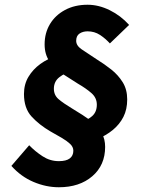

<svg xmlns="http://www.w3.org/2000/svg" viewBox="-20 -711 640 809"><path d="M228 78Q174 78 121 55.5Q68 33 28 -12L103 -99Q128 -73 159.5 -52.5Q191 -32 228 -32Q259 -32 274 -43.5Q289 -55 289 -76Q289 -92 275 -105Q261 -118 239.5 -130.5Q218 -143 193 -157Q145 -185 113 -220Q81 -255 81 -315Q81 -356 100 -387.5Q119 -419 150 -441.5Q181 -464 220 -476L283 -411Q254 -404 230.5 -386Q207 -368 207 -337Q207 -310 227 -293Q247 -276 282 -255Q303 -242 327 -227Q351 -212 373 -193Q395 -174 409 -149.5Q423 -125 423 -92Q423 -15 369 31.5Q315 78 228 78ZM388 -124 314 -195Q348 -204 368 -221.5Q388 -239 388 -270Q388 -299 365 -319Q342 -339 309 -358Q277 -378 244 -399.5Q211 -421 189.5 -451Q168 -481 168 -524Q168 -572 190.5 -609.5Q213 -647 254 -669Q295 -691 349 -691Q396 -691 442.5 -668Q489 -645 524 -606L443 -528Q424 -549 401 -564Q378 -579 349 -579Q329 -579 315 -569.5Q301 -560 301 -539Q301 -519 323.5 -503.5Q346 -488 386 -462Q420 -441 449 -418Q478 -395 497 -364.5Q516 -334 516 -292Q516 -250 500 -218.5Q484 -187 455.5 -163.5Q427 -140 388 -124Z"/></svg>

Font: Source Code Pro ExtraLight ExtraBold
Style: Italic
Weight: 800
Italic angle: -11°
Monospace: yes
Version: Version 1.016;hotconv 1.0.116;makeotfexe 2.5.65601